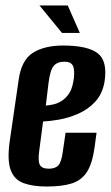

<svg xmlns="http://www.w3.org/2000/svg" viewBox="-20 -668 404 700"><path d="M150 12Q99 12 65.5 -0.5Q32 -13 19 -48Q6 -83 15 -150L48 -377Q58 -449 100 -475.5Q142 -502 210 -502Q300 -502 336.5 -473.5Q373 -445 361 -369Q353 -325 327 -297Q301 -269 265.5 -253.5Q230 -238 195.5 -232Q161 -226 137 -225L123 -118Q118 -82 125 -67.5Q132 -53 158 -53Q182 -53 193 -65.5Q204 -78 209 -115L219 -184H332L325 -132Q317 -73 297.5 -42Q278 -11 242.5 0.5Q207 12 150 12ZM147 -283Q158 -284 173 -287Q188 -290 203 -299Q218 -308 230 -324.5Q242 -341 247 -369Q253 -398 248.5 -420.5Q244 -443 215 -443Q189 -443 176 -428Q163 -413 157 -366ZM206 -548 124 -648H227L271 -548Z"/></svg>

Font: Alumni Sans
Style: Bold Italic
Weight: 700
Italic angle: -8°
Designer: Robert E. Leuschke
Foundry: Robert E. Leuschke
Version: Version 1.016